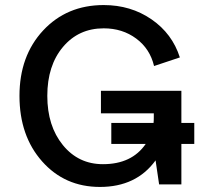

<svg xmlns="http://www.w3.org/2000/svg" viewBox="-20 -729 793 759"><path d="M390 -709Q497 -709 579 -652.5Q661 -596 691 -502L589 -468Q573 -536 518.5 -576.5Q464 -617 390 -617Q291 -617 229 -543.5Q167 -470 167 -350Q167 -231 228.5 -155.5Q290 -80 387 -80Q501 -80 556 -160H420V-243H587Q588 -250 588 -266V-281H379V-370H697V-243H748V-160H697V0H609L595 -95Q519 10 375 10Q236 10 146.5 -91Q57 -192 57 -350Q57 -508 150.5 -608.5Q244 -709 390 -709Z"/></svg>

Font: LT Superior Semi-bold
Style: Regular
Weight: 600
Designer: Daniel Lyons
Foundry: LyonsType
Version: Version 1.0